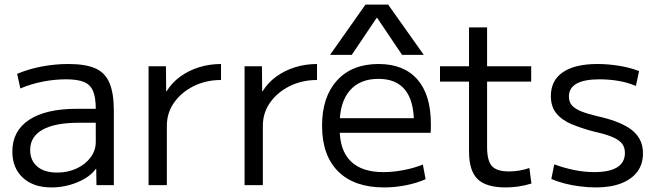

<svg xmlns="http://www.w3.org/2000/svg" viewBox="-20 -810 2875 840"><path d="M205 10Q126 10 80 -32.5Q34 -75 34 -147Q34 -237 107 -285.5Q180 -334 316 -334H399Q399 -384 387 -412Q375 -440 347 -451.5Q319 -463 269 -463Q219 -463 167.5 -453Q116 -443 69 -423L55 -487Q105 -508 162.5 -519Q220 -530 279 -530Q354 -530 397 -511Q440 -492 459 -447Q478 -402 478 -327V0H402L401 -71H399Q373 -35 318.5 -12.5Q264 10 205 10ZM230 -55Q277 -55 315.5 -73Q354 -91 376.5 -121.5Q399 -152 399 -189V-273H326Q220 -273 166 -242.5Q112 -212 112 -154Q112 -108 143 -81.5Q174 -55 230 -55Z M630 0V-520H706L707 -411H709Q732 -448 768 -474.5Q804 -501 850 -515.5Q896 -530 947 -530V-460Q881 -460 827 -433Q773 -406 741.5 -361Q710 -316 710 -260V0Z M1050 0V-520H1126L1127 -411H1129Q1152 -448 1188 -474.5Q1224 -501 1270 -515.5Q1316 -530 1367 -530V-460Q1301 -460 1247 -433Q1193 -406 1161.5 -361Q1130 -316 1130 -260V0Z M1660 10Q1530 10 1459.5 -60Q1389 -130 1389 -260Q1389 -386 1454.5 -458Q1520 -530 1636 -530Q1747 -530 1806 -462.5Q1865 -395 1865 -269Q1865 -259 1865 -248Q1865 -237 1864 -229H1432V-293H1806L1791 -272Q1791 -369 1752 -417Q1713 -465 1636 -465Q1554 -465 1510 -413.5Q1466 -362 1466 -267V-247Q1466 -152 1514.5 -104.5Q1563 -57 1657 -57Q1700 -57 1746.5 -66Q1793 -75 1830 -90L1842 -26Q1804 -9 1756 0.5Q1708 10 1660 10ZM1424 -570 1579 -790H1678L1834 -570H1739L1630 -732H1628L1519 -570Z M2192 10Q2107 10 2069.5 -26.5Q2032 -63 2032 -147V-453H1905V-520H2032V-690H2111V-520H2304V-453H2111V-167Q2111 -107 2132 -83.5Q2153 -60 2207 -60Q2231 -60 2253.5 -64Q2276 -68 2296 -75L2305 -7Q2275 2 2247.5 6Q2220 10 2192 10Z M2588 10Q2554 10 2518 5.5Q2482 1 2449.5 -7.5Q2417 -16 2392 -27L2405 -91Q2445 -76 2490.5 -66.5Q2536 -57 2580 -57Q2646 -57 2680 -78Q2714 -99 2714 -141Q2714 -168 2699 -184.5Q2684 -201 2654.5 -212.5Q2625 -224 2580 -234Q2526 -248 2482.5 -266Q2439 -284 2414.5 -313.5Q2390 -343 2390 -390Q2390 -458 2442.5 -494Q2495 -530 2594 -530Q2641 -530 2689.5 -522Q2738 -514 2776 -499L2762 -434Q2727 -449 2686 -456Q2645 -463 2603 -463Q2536 -463 2502.5 -444Q2469 -425 2469 -388Q2469 -363 2483 -348Q2497 -333 2525 -322Q2553 -311 2596 -301Q2637 -292 2672.5 -279Q2708 -266 2735 -248Q2762 -230 2777.5 -203Q2793 -176 2793 -139Q2793 -92 2768.5 -59Q2744 -26 2698 -8Q2652 10 2588 10Z"/></svg>

Font: M PLUS 1 Thin
Style: Regular
Weight: 400
Version: Version 1.001